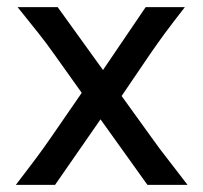

<svg xmlns="http://www.w3.org/2000/svg" viewBox="-20 -518 570 538"><path d="M261.7 -183.6 134.3 0H24.4Q44.4 -26.4 58.1 -44.2Q71.8 -62 82.3 -76.2Q92.8 -90.3 101.8 -103Q110.8 -115.7 122.1 -131.8L209 -257.8L131.8 -366.2Q119.6 -383.3 109.4 -397Q99.1 -410.6 87.9 -424.8Q76.7 -439 62.7 -456.3Q48.8 -473.6 29.3 -498H141.6L268.6 -321.8L388.2 -498H498Q479 -473.6 465.8 -456.3Q452.6 -439 441.9 -424.6Q431.2 -410.2 421.6 -396.5Q412.1 -382.8 400.4 -366.2L320.8 -249L405.3 -131.8Q418.5 -113.3 428.2 -100.3Q438 -87.4 448.7 -73.7Q459.5 -60.1 472.4 -43Q485.4 -25.9 505.4 0H393.1Z"/></svg>

Font: Andika Basic
Style: Regular
Weight: 400
Designer: Annie Olsen & Victor Gaultney
Foundry: SIL International
Version: Version 1.000